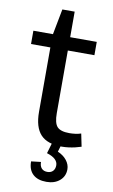

<svg xmlns="http://www.w3.org/2000/svg" viewBox="-95 -719 566 963"><g transform="rotate(10 187.5 -237.5)"><path d="M258.7 7.9Q184.5 7.9 150.2 -29.1Q115.8 -66.1 115.8 -144.3V-533.6L141.9 -670.2H204.7V-152.9Q204.7 -103 221.8 -84.2Q239 -65.4 283.9 -65.4Q298.4 -65.4 313.5 -67.3Q328.6 -69.1 343.2 -73.9L356.5 -8.9Q342.1 -4.2 325.8 -0.3Q309.5 3.5 292.2 5.7Q275 7.9 258.7 7.9ZM17.3 -540H340.1V-472.2H17.3ZM212.7 195.2Q168.1 195.2 143.9 172.6Q119.7 150.1 119.7 107.4L169.2 101.6Q169.2 122.9 179.7 134.1Q190.2 145.3 208.7 145.3Q227.1 145.3 237.4 134.3Q247.6 123.3 247.6 105.1Q247.6 88.1 233.8 74.9Q219.9 61.7 191.3 53L206.9 0H254.5L243.6 36Q272.8 48.5 289.5 69.8Q306.1 91.1 306.1 115.3Q306.1 150.8 280.2 173Q254.2 195.2 212.7 195.2Z"/></g></svg>

Font: Pathway Extreme 8pt Thin
Style: Regular
Weight: 100
Designer: Eduardo Rodriguez Tunni
Foundry: Eduardo Rodriguez Tunni
Version: Version 1.000